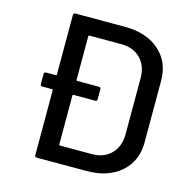

<svg xmlns="http://www.w3.org/2000/svg" viewBox="-104 -800 885 901"><g transform="rotate(15 339.0 -350.0)"><path d="M152.8 -700.2H394Q498.5 -700.2 560.8 -645.5Q623 -590.8 623 -500V-200.2Q623 -109.4 560.8 -54.7Q498.5 0 394 0H152.8Q143.1 0 143.1 -9.8V-325.2Q143.1 -329.1 139.2 -329.1H91.8Q82 -329.1 82 -338.9V-387.2Q82 -397 91.8 -397H139.2Q143.1 -397 143.1 -400.9V-689.9Q143.1 -700.2 152.8 -700.2ZM526.9 -213.9V-485.8Q526.9 -545.9 491.9 -581.5Q457 -617.2 397.9 -617.2H243.2Q238.8 -617.2 238.8 -612.8V-400.9Q238.8 -397 243.2 -397H348.1Q357.9 -397 357.9 -387.2V-338.9Q357.9 -329.1 348.1 -329.1H243.2Q238.8 -329.1 238.8 -325.2V-86.9Q238.8 -83 243.2 -83H397.9Q456.1 -83 491.2 -118.4Q526.4 -153.8 526.9 -213.9Z"/></g></svg>

Font: Gruenseis Font Medium
Style: Regular
Weight: 500
Designer: Jeremy Tribby
Foundry: Tribby Type
Version: Version 1.408;Glyphs 3.1.2 (3151)